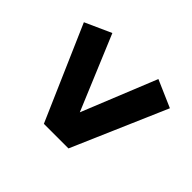

<svg xmlns="http://www.w3.org/2000/svg" viewBox="-124 -717 767 767"><g transform="rotate(-45 259.5 -333.0)"><path d="M434 -576 484 -465 168 -333 484 -205 434 -90 34 -263V-402Z"/></g></svg>

Font: FiraGO
Style: Bold
Weight: 700
Designer: bBox Type
Foundry: bBox Type GmbH
Version: Version 1.001;PS 001.001;hotconv 1.0.88;makeotf.lib2.5.64775